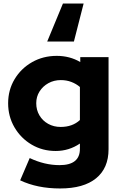

<svg xmlns="http://www.w3.org/2000/svg" viewBox="-20 -852 682 1086"><path d="M320 214Q191 214 94 168L148 42Q232 82 317 82Q432 82 432 -10V-40Q370 2 295 2Q220 2 159 -34Q98 -70 62 -131.5Q26 -193 26 -268Q26 -343 62.5 -404Q99 -465 161.5 -500.5Q224 -536 301 -536Q375 -536 434 -501V-529H594V-8Q594 99 523.5 156.5Q453 214 320 214ZM323 -134Q390 -134 432 -173V-360Q411 -378 383.5 -388.5Q356 -399 324 -399Q285 -399 253.5 -381.5Q222 -364 203.5 -334.5Q185 -305 185 -268Q185 -230 203 -199.5Q221 -169 252.5 -151.5Q284 -134 323 -134ZM453 -832 398 -617H247L336 -832Z"/></svg>

Font: Red Hat Display Black
Style: Regular
Weight: 900
Designer: Pentagram, MCKL
Foundry: Pentagram, MCKL
Version: Version 1.023; ttfautohint (v1.8.3)